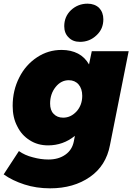

<svg xmlns="http://www.w3.org/2000/svg" viewBox="-46 -823 757 1046"><path d="M87 182C130 196 177 203 227 203C313 203 385 182 444 141C503 100 539 42 553 -32L655 -544H454L439 -472C424 -498 404 -518 379 -531C354 -544 324 -551 290 -551C241 -551 197 -538 156 -511C115 -484 82 -447 59 -401C35 -354 23 -303 23 -246C23 -204 31 -167 48 -135C64 -102 87 -77 116 -59C145 -40 179 -31 216 -31C270 -31 319 -48 362 -83L356 -52C350 -22 335 2 311 19C286 37 255 46 218 46C190 46 162 42 133 34C104 27 78 15 57 0L-26 127C6 150 44 168 87 182ZM372 -217C351 -194 327 -182 298 -182C276 -182 259 -189 246 -203C233 -216 227 -235 227 -259C227 -294 237 -324 257 -349C277 -374 301 -386 329 -386C351 -386 369 -378 382 -363C395 -348 402 -327 402 -301C402 -268 392 -240 372 -217ZM494 -780C478 -795 457 -803 431 -803C396 -803 366 -791 341 -768C316 -744 304 -715 304 -680C304 -655 312 -634 328 -619C343 -603 364 -595 390 -595C425 -595 455 -607 480 -631C505 -654 517 -683 517 -718C517 -743 509 -764 494 -780Z"/></svg>

Font: Argentum Sans ExtraBold
Style: Italic
Weight: 800
Italic angle: -11.3°
Designer: Julieta Ulanovsky
Foundry: Julieta Ulanovsky
Version: Version 5.001;February 15, 2019;FontCreator 11.5.0.2425 64-b